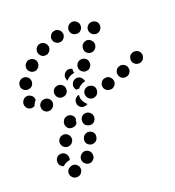

<svg xmlns="http://www.w3.org/2000/svg" viewBox="-103 -355 683 748"><g transform="rotate(-15 238.0 19.0)"><path d="M132 307Q135 304 137 299Q139 295 140 290Q140 287 139 284Q138 281 137 278Q136 277 136 276Q134 274 133 272Q130 269 125 266Q120 264 115 264Q110 264 105 266Q101 268 97 271Q93 274 91 279Q89 284 89 288Q89 299 96 306Q103 314 114 314Q119 314 124 312Q128 311 132 307ZM189 228Q180 222 170 224Q160 226 154 235Q148 244 150 254Q152 264 161 270Q169 276 180 274Q190 272 195 263H196Q201 254 199 244Q197 234 189 228ZM61 248Q59 244 58 239Q57 234 58 229Q60 219 69 213Q78 208 88 210Q93 211 97 214Q101 217 103 221Q106 225 107 230Q108 235 107 240Q107 241 106 241Q106 242 106 242Q102 243 98 245Q89 248 82 255Q79 257 77 259Q77 259 77 259Q77 259 77 259Q72 258 68 255Q64 252 61 248ZM213 156Q203 153 194 158Q185 163 182 173Q179 183 183 192Q188 201 198 204Q208 207 217 202Q226 198 229 188V187Q232 177 228 168Q223 159 213 156ZM99 187Q109 192 118 189Q128 186 133 177Q138 168 135 158Q132 148 123 143Q114 138 104 141Q94 144 89 153Q84 162 87 172Q90 182 99 187ZM217 81Q206 81 199 88Q192 96 192 106V107Q192 111 194 116Q196 121 199 124Q203 128 208 129Q212 131 217 131Q228 131 235 124Q242 116 242 106V105Q242 95 234 88Q227 81 217 81ZM169 110Q164 120 154 122Q144 125 135 121Q126 116 123 106Q120 96 125 87V86Q130 77 140 74Q150 71 159 76Q164 79 167 83Q170 87 171 92Q169 99 169 107Q169 108 170 109Q169 110 169 110Q169 110 169 110ZM220 40Q224 45 230 49Q227 51 223 53Q220 55 215 55Q205 57 197 50Q189 44 188 33Q187 24 192 16Q198 8 207 6Q207 6 207 6Q206 15 209 24Q213 33 220 40ZM97 24Q100 19 100 14Q101 9 100 5Q97 -5 88 -10Q79 -15 69 -12H68Q64 -11 60 -8Q56 -5 53 0Q51 4 50 9Q50 14 51 19Q54 29 63 34Q72 39 82 36H83Q87 34 91 31Q95 28 97 24ZM272 26Q275 22 277 18Q279 13 279 8Q280 -2 273 -10Q265 -17 255 -17Q250 -18 245 -16Q241 -14 237 -11Q233 -7 231 -3Q229 2 229 7Q229 17 236 25Q243 32 253 33H254Q259 33 263 31Q268 29 272 26ZM352 -15Q350 -20 346 -24Q343 -27 339 -30Q334 -32 329 -32Q324 -32 319 -30Q309 -27 305 -17Q301 -8 304 2Q306 7 309 10Q313 14 317 16Q322 18 327 18Q332 18 336 17H337Q346 13 351 4Q355 -6 352 -15ZM-9 -7Q-13 -17 -9 -26Q-5 -36 4 -40Q14 -44 23 -40Q33 -36 37 -27V-26Q38 -24 38 -23Q39 -21 39 -19Q36 -15 34 -11Q30 -4 28 4Q27 5 26 5Q25 6 24 6Q14 10 5 7Q-5 3 -9 -7ZM121 -10Q118 -14 116 -19Q115 -24 115 -29Q116 -34 118 -38Q121 -43 124 -46H125Q133 -52 143 -51Q153 -50 160 -42Q163 -38 164 -34Q166 -29 165 -24Q165 -19 163 -15Q161 -11 158 -8Q155 -7 153 -5Q152 -5 152 -4Q149 -3 145 -2Q141 -1 138 -1Q133 -2 128 -4Q124 -7 121 -10ZM421 -31Q422 -35 422 -40Q421 -45 419 -50Q414 -59 404 -62Q394 -65 385 -60Q381 -58 377 -54Q374 -50 373 -45Q371 -41 372 -36Q372 -31 375 -26Q379 -17 389 -14Q399 -11 408 -16H409Q413 -18 416 -22Q419 -26 421 -31ZM194 -30Q193 -39 197 -46V-47Q202 -56 212 -59Q222 -62 231 -57Q236 -54 239 -49Q243 -44 244 -39Q241 -38 238 -37Q229 -34 222 -27Q217 -23 214 -17Q211 -17 207 -17Q205 -17 202 -16Q196 -22 194 -30ZM486 -72Q487 -77 486 -82Q485 -87 482 -91Q476 -100 466 -101Q456 -103 447 -97Q443 -94 440 -90Q438 -86 437 -81Q436 -76 437 -71Q438 -66 441 -62Q447 -54 457 -52Q467 -50 476 -56Q480 -59 483 -63Q485 -68 486 -72ZM172 -78Q173 -82 175 -87Q177 -91 181 -95Q185 -98 189 -100Q194 -101 199 -101Q201 -101 203 -100Q206 -100 208 -99Q208 -93 209 -87Q210 -84 212 -82Q209 -81 206 -80Q196 -77 189 -71Q183 -66 178 -59Q178 -59 178 -59Q178 -59 178 -59Q175 -63 174 -68Q172 -73 172 -78ZM-6 -81Q-4 -76 0 -72Q3 -69 8 -67Q17 -63 27 -67Q37 -70 41 -80Q43 -85 43 -90Q43 -95 41 -99Q39 -104 36 -108Q32 -111 28 -113Q18 -117 8 -113Q-1 -109 -5 -100Q-7 -95 -7 -90Q-7 -85 -6 -81ZM231 -94Q232 -89 236 -85Q239 -81 243 -79Q247 -76 252 -76Q257 -75 262 -77Q267 -78 271 -81Q275 -84 277 -89Q280 -93 280 -98Q281 -103 279 -108Q278 -113 275 -117Q272 -121 267 -123Q258 -128 248 -125Q238 -122 233 -113Q231 -108 230 -103Q230 -99 231 -94ZM43 -134Q50 -127 61 -127Q71 -127 78 -135Q85 -142 85 -153Q85 -163 78 -170Q70 -177 60 -177Q49 -177 42 -169Q35 -162 35 -151Q35 -141 43 -134ZM269 -161Q270 -156 272 -152Q275 -148 279 -145Q288 -139 298 -141Q308 -143 314 -152Q317 -156 318 -161Q319 -166 318 -171Q317 -176 314 -180Q311 -184 307 -187Q299 -193 289 -191Q278 -189 273 -180H272Q270 -176 269 -171Q268 -166 269 -161ZM97 -187Q103 -178 113 -176Q123 -175 132 -180V-181Q140 -186 142 -197Q144 -207 138 -215Q132 -224 122 -226Q112 -228 103 -222Q95 -216 93 -206Q91 -195 97 -187ZM307 -224Q309 -219 312 -215Q315 -212 319 -209Q329 -204 339 -207Q348 -210 353 -219V-220Q356 -224 356 -229Q357 -234 355 -239Q354 -243 351 -247Q348 -251 343 -253Q334 -258 324 -255Q314 -252 309 -243Q307 -239 306 -234Q306 -229 307 -224ZM161 -227Q164 -218 174 -213Q183 -209 193 -212Q203 -216 207 -225Q212 -235 208 -244Q206 -249 203 -253Q200 -256 195 -258Q191 -261 186 -261Q181 -261 176 -259Q166 -256 162 -246Q157 -237 161 -227ZM233 -250Q234 -239 241 -232Q249 -225 259 -226H260Q270 -226 277 -234Q284 -242 283 -252Q283 -262 275 -269Q267 -276 257 -276Q246 -275 240 -268Q233 -260 233 -250Z"/></g></svg>

Font: FRB American Cursive Guidelines Arrows Dotted Black
Style: Bold Italic
Weight: 900
Italic angle: -25°
Version: Version 2.0;Modular Font Editor K font №1